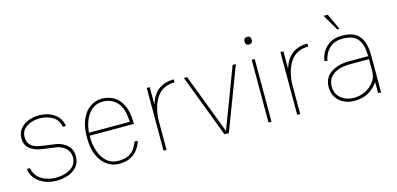

<svg xmlns="http://www.w3.org/2000/svg" viewBox="-65 -1076 3059 1479"><g transform="rotate(-15 1465.0 -336.5)"><path d="M241 11Q190 11 146 -7Q102 -25 74 -58Q46 -91 42 -136H66Q73 -96 98 -68.5Q123 -41 161 -27Q199 -13 241 -13Q286 -13 324 -26Q362 -39 385 -65.5Q408 -92 408 -132Q408 -174 377.5 -203.5Q347 -233 298 -239Q273 -243 248 -246Q223 -249 197 -253Q140 -260 101 -288.5Q62 -317 62 -374Q62 -417 85.5 -447.5Q109 -478 149 -494.5Q189 -511 236 -511Q310 -511 359.5 -475.5Q409 -440 418 -378H394Q383 -435 338.5 -461Q294 -487 236 -487Q174 -487 131 -457.5Q88 -428 88 -378Q88 -332 116 -308.5Q144 -285 201 -278Q226 -274 250.5 -271Q275 -268 300 -264Q333 -260 363.5 -244.5Q394 -229 413 -201.5Q432 -174 432 -135Q432 -85 405 -52.5Q378 -20 334.5 -4.5Q291 11 241 11Z M899 -127 923 -123Q911 -86 888 -55.5Q865 -25 829 -7.5Q793 10 740 10Q689 10 646 -19Q603 -48 577 -105.5Q551 -163 551 -250Q551 -337 577 -395Q603 -453 646 -481.5Q689 -510 740 -510Q789 -510 832 -486Q875 -462 901.5 -407Q928 -352 928 -258H575Q575 -254 575 -250Q575 -190 592.5 -136Q610 -82 647 -48Q684 -14 740 -14Q792 -14 823 -30.5Q854 -47 871 -73Q888 -99 899 -127ZM740 -486Q689 -486 654 -457.5Q619 -429 599.5 -382.5Q580 -336 576 -282H901Q897 -393 852 -439.5Q807 -486 740 -486Z M1095 0V-500H1119V-360Q1142 -438 1191.5 -474Q1241 -510 1313 -510V-486Q1222 -486 1174.5 -422Q1127 -358 1119 -245V0Z M1581 0 1391 -500H1417L1599 -22L1780 -500H1806L1616 0Z M1915 -649Q1915 -680 1944 -680Q1972 -680 1972 -649Q1972 -619 1944 -619Q1915 -619 1915 -649ZM1932 -500H1956V0H1932Z M2161 0V-500H2185V-360Q2208 -438 2257.5 -474Q2307 -510 2379 -510V-486Q2288 -486 2240.5 -422Q2193 -358 2185 -245V0Z M2588 -684 2647 -556H2629L2554 -684ZM2615 11Q2571 11 2533 -7.5Q2495 -26 2472.5 -60.5Q2450 -95 2450 -142Q2450 -216 2507 -255.5Q2564 -295 2655 -295H2806Q2806 -382 2772 -429Q2738 -476 2650 -476Q2580 -476 2541 -436Q2502 -396 2494 -342L2470 -345Q2476 -384 2497 -419.5Q2518 -455 2556 -477.5Q2594 -500 2650 -500Q2722 -500 2761 -473Q2800 -446 2815 -399.5Q2830 -353 2830 -295V0H2806V-88Q2776 -44 2729.5 -16.5Q2683 11 2615 11ZM2620 -13Q2664 -13 2707 -33Q2750 -53 2778 -89.5Q2806 -126 2806 -178V-271H2657Q2570 -271 2522 -236.5Q2474 -202 2474 -142Q2474 -81 2516.5 -47Q2559 -13 2620 -13Z"/></g></svg>

Font: Haskoy Thin
Style: Regular
Weight: 100
Designer: Ertekin Erdin
Foundry: Ertekin Erdin
Version: Version 2.000; ttfautohint (v1.8.4.7-5d5b)